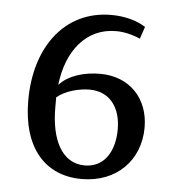

<svg xmlns="http://www.w3.org/2000/svg" viewBox="-43 -550 545 599"><g transform="rotate(5 229.0 -250.0)"><path d="M234 9C344 9 416 -66 416 -168C416 -258 357 -323 263 -323C215 -323 164 -309 136 -277C148 -385 208 -460 301 -460C324 -460 349 -455 377 -443L390 -481C361 -499 324 -509 282 -509C137 -509 47 -389 47 -221C47 -72 120 9 234 9ZM240 -34C168 -34 133 -106 133 -206V-231C133 -234 133 -236 133 -238C159 -260 202 -271 235 -271C296 -271 333 -226 333 -155C333 -86 301 -34 240 -34Z"/></g></svg>

Font: Yrsa
Style: Regular
Weight: 400
Designer: Anna Giedrys (Yrsa+Rasa design), David Brezina (Yrsa art-direction, Rasa art-direction, design)
Foundry: Rosetta Type Foundry
Version: Version 1.001;PS 1.1;hotconv 1.0.88;makeotf.lib2.5.647800